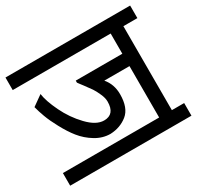

<svg xmlns="http://www.w3.org/2000/svg" viewBox="-147 -779 997 964"><g transform="rotate(-30 351.5 -296.5)"><path d="M374 -252Q374 -273.4 362.3 -298.8Q350.1 -326.2 340.3 -340.3Q329.1 -356.9 310.1 -381.8Q305.7 -387.7 301.3 -393.3Q296.9 -398.9 294.7 -402.1Q292.5 -405.3 290.3 -408Q288.1 -410.6 288.1 -411.1V-422.9H558.1V-540H-9.8V-612.8H712.9V-540H631.8V-53.2H703.1V20H0V-53.2H558.1V-351.1H412.1Q446.8 -310.5 446.8 -252.9Q446.8 -173.3 404.8 -139.6Q363.3 -106.4 306.2 -104Q261.2 -104 220.2 -128.9Q179.2 -153.8 150.4 -189.9Q124 -222.7 98.1 -271Q74.2 -314.9 61.5 -349.6Q49.8 -380.9 42 -411.1L101.1 -453.1Q106.9 -409.7 138.2 -344.7Q169.4 -279.8 217.8 -229.5Q266.6 -178.2 312 -178.2Q374 -178.2 374 -252Z"/></g></svg>

Font: Miedinger*
Style: Book
Weight: 400
Version: Version 001.000